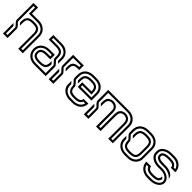

<svg xmlns="http://www.w3.org/2000/svg" viewBox="312 -2271 3709 3709"><g transform="rotate(45 2166.5 -416.5)"><path d="M125 -251V-41.7H83.3V-242.7C80.2 -247.9 71.9 -256.2 60.4 -268.8L41.7 -287.5V0H166.7V-251C166.7 -303.6 83.3 -347.3 83.3 -376V-791.7H125V-625H354.2C452.8 -625 541.7 -566.7 541.7 -457.3V-41.7H500V-416.7C500 -550 429.7 -581.4 325 -583.3H299C198.9 -581.4 127.2 -553.1 125 -420.8V-383.3C132.1 -371.5 160.4 -346.9 166.7 -338.5V-416.7C166.7 -515.5 205 -539.5 301 -541.7H322.9C369.8 -540.6 403.1 -533.3 422.9 -519.8C446.9 -502.1 458.3 -467.7 458.3 -416.7V0H583.3V-458.3C581.2 -591.4 476.4 -666.7 354.2 -666.7H166.7V-833.3H41.7V-376C41.7 -325.8 125 -279.1 125 -251Z M708.3 -208.3C708.3 -308.3 788 -375 895.8 -375H1000V-333.3H895.8C865.6 -333.3 835.4 -326 805.2 -310.4C768.8 -292.7 750 -258.3 750 -208.3C750 -108.3 825.2 -83.3 937.5 -83.3C1000 -83.3 1044.8 -93.8 1071.9 -113.5C1107.3 -139.6 1125 -178.1 1125 -229.2V-242.7C1112.2 -255.5 1091.1 -284.9 1083.3 -287.5V-250C1083.3 -199 1071.9 -164.6 1047.9 -146.9C1027.1 -132.3 990.6 -125 937.5 -125C814.6 -125 791.7 -158.3 791.7 -208.3C791.7 -254.4 813.7 -291.7 916.7 -291.7H1041.7V-416.7H895.8C770.7 -416.7 666.7 -337.3 666.7 -208.3C668.7 -78.1 768.6 0 892.7 0H1208.3V-250C1208.3 -300.2 1125 -347 1125 -375V-420.8C1122.8 -553.3 1051.1 -583.3 937.5 -583.3H791.7V-625H981.2C1090.1 -625 1166.7 -558.6 1166.7 -466.7V-382.3C1173.8 -370.4 1202.1 -345.9 1208.3 -337.5V-468.8C1208.3 -527.5 1178.8 -577.3 1136.5 -615.6C1097.9 -650 1045.8 -666.7 981.2 -666.7H750V-541.7H937.5C990.6 -541.7 1027.1 -534.4 1047.9 -519.8C1071.9 -502.1 1083.3 -467.7 1083.3 -416.7V-375C1083.3 -359.4 1088.5 -344.8 1100 -331.2C1122.1 -305.5 1166.7 -266.3 1166.7 -250V-41.7H892.7C789.1 -41.7 708.3 -104.9 708.3 -208.3Z M1375 -250V-41.7H1333.3V-242.7C1330.2 -247.9 1321.9 -256.2 1310.4 -268.8L1291.7 -287.5V0H1416.7V-250C1416.7 -303.2 1333.3 -345.2 1333.3 -375V-625H1541.7V-583.3C1434.9 -581.2 1376.9 -544.2 1375 -441.7V-382.3C1382.1 -370.4 1410.4 -345.9 1416.7 -337.5V-437.5C1416.7 -520.8 1458.2 -539.6 1541.7 -541.7H1583.3V-666.7H1291.7V-375C1291.7 -321.8 1375 -279.8 1375 -250Z M1625 -458.3V-375C1625 -359.4 1630.2 -344.8 1641.7 -331.2C1666.1 -302.8 1708.3 -267.5 1708.3 -250C1708.3 -190.6 1726 -145.8 1761.5 -113.5C1783.3 -93.8 1828.1 -83.3 1894.8 -83.3C1988.8 -83.3 2043.1 -101.4 2069.8 -166.7H2120.8C2102.2 -92.3 2033.4 -41.7 1939.6 -41.7H1854.2C1755.5 -41.7 1666.7 -100 1666.7 -209.4V-242.7C1666.7 -243.8 1666.7 -243.8 1665.6 -243.8C1657.9 -243.8 1654.7 -257.8 1625 -287.5V-187.5C1625 -77.8 1738.3 0 1854.2 0H1939.6C2069.1 0 2166.7 -83.3 2166.7 -208.3H2038.5C2030.6 -152.5 2002.1 -125 1894.8 -125C1790.2 -125 1750 -148.6 1750 -250C1750 -300.2 1666.7 -347 1666.7 -375V-458.3C1666.7 -561.5 1742.9 -625 1854.2 -625H1937.5C2049.1 -625 2125 -559.1 2125 -457.3V-333.3H1833.3V-375H2083.3V-416.7C2083.3 -550 2013.1 -583.3 1894.8 -583.3C1780.9 -583.3 1708.3 -550.8 1708.3 -420.8V-382.3C1730.7 -353.5 1741.4 -349 1750 -337.5V-416.7C1750 -516.7 1788.4 -541.7 1894.8 -541.7C1947.9 -541.7 1985.4 -534.4 2006.3 -519.8C2030.2 -502.1 2041.7 -467.7 2041.7 -416.7H1791.7V-291.7H2166.7V-458.3C2166.7 -584.3 2069.4 -666.7 1937.5 -666.7H1854.2C1717.2 -666.7 1625 -583.6 1625 -458.3Z M2333.3 -251V-41.7H2291.7V-242.7C2288.5 -247.9 2280.2 -256.2 2268.8 -268.8L2250 -287.5V0H2375V-251C2375 -304.2 2291.7 -346.2 2291.7 -376V-625H2812.5C2919.7 -625 2998 -560.5 3000 -458.3V-41.7H2958.3V-416.7C2958.3 -482.3 2940.6 -527.1 2905.2 -553.1C2875 -572.9 2843.8 -583.3 2812.5 -583.3C2776 -583.3 2743.8 -572.9 2716.7 -553.1C2683.3 -529.2 2666.7 -483.3 2666.7 -416.7V-41.7H2625V-416.7C2625 -482.3 2607.3 -527.1 2571.9 -553.1C2541.7 -572.9 2510.4 -583.3 2479.2 -583.3C2445.8 -583.3 2413.5 -572.9 2383.3 -553.1C2352.1 -533.3 2335.4 -492.7 2333.3 -430.2V-383.3C2340.5 -371.5 2368.7 -346.9 2375 -338.5V-416.7C2375 -481 2392 -541.7 2479.2 -541.7C2548.9 -534.2 2583.3 -508 2583.3 -416.7V0H2708.3V-416.7C2708.3 -481 2725.3 -541.7 2812.5 -541.7C2835.4 -541.7 2858.3 -534.4 2881.2 -519.8C2905.2 -502.1 2916.7 -467.7 2916.7 -416.7V0H3041.7V-457.3C3041.7 -582.9 2942.9 -666.7 2812.5 -666.7H2250V-376C2250 -322.9 2333.3 -280.9 2333.3 -251Z M3125 -462.5V-375C3125 -321.8 3208.3 -279.8 3208.3 -250V-229.2C3214.7 -119.3 3276.3 -83.3 3395.8 -83.3C3513.5 -83.3 3583.3 -116.7 3583.3 -250V-416.7C3583.3 -550 3513.4 -583.3 3395.8 -583.3C3282.2 -583.3 3210.5 -553.3 3208.3 -420.8V-381.2C3215.5 -371.6 3246.4 -342.3 3250 -337.5V-416.7C3250 -467.7 3261.5 -502.1 3285.4 -519.8C3306.2 -534.4 3342.7 -541.7 3395.8 -541.7C3449 -541.7 3485.4 -534.4 3506.2 -519.8C3530.2 -502.1 3541.7 -467.7 3541.7 -416.7V-250C3541.7 -199 3530.2 -164.6 3506.2 -146.9C3485.4 -132.3 3449 -125 3395.8 -125C3342.7 -125 3306.2 -132.3 3285.4 -146.9C3261.5 -164.6 3250 -199 3250 -250C3250 -303.2 3166.7 -345.2 3166.7 -375V-458.3C3166.7 -561.5 3242.9 -625 3354.2 -625H3437.5C3549.1 -625 3625 -559.1 3625 -457.3V-208.3C3625 -102.2 3541 -41.7 3440.6 -41.7H3354.2C3255.5 -41.7 3166.7 -100 3166.7 -209.4V-242.7C3166.7 -243.8 3166.7 -243.8 3165.6 -243.8C3162.5 -249 3155.2 -257.3 3143.8 -268.8L3125 -287.5V-187.5C3135.3 -78.4 3228.9 0 3354.2 0H3440.6C3565.7 0 3656.4 -78.8 3666.7 -187.5V-458.3C3666.7 -584.3 3569.4 -666.7 3437.5 -666.7H3354.2C3218.3 -666.7 3127 -583.5 3125 -462.5Z M3750 -500V-458.3C3750 -356 3865.3 -291.7 3977.1 -291.7H4066.7C4169.6 -291.7 4250 -232.6 4250 -166.7C4250 -96.9 4166 -41.7 4062.5 -41.7H3979.2C3878.1 -41.7 3813.5 -102.1 3796.9 -166.7H3844.8C3867.9 -112.7 3916 -83.3 4022.9 -83.3C4154 -83.3 4193.4 -119 4206.2 -181.2C4201 -196.9 4177.7 -217.1 4172.9 -218.8C4168.8 -216.7 4166.7 -209.4 4166.7 -199C4166.7 -139.8 4105.5 -125 4022.9 -125C3928.3 -125 3889.8 -145.1 3878.1 -208.3H3750C3750 -83.3 3853.1 0 3979.2 0H4063.5C4180.4 0 4291.7 -67.9 4291.7 -166.7C4291.7 -264.4 4180.7 -333.3 4066.7 -333.3H3977.1C3876.6 -333.3 3791.7 -394.1 3791.7 -454.2V-500C3791.7 -565.7 3873.4 -625 3979.2 -625H4062.5C4172.9 -625 4233.1 -563.1 4246.9 -500H4203.1C4179 -567.1 4117.1 -583.3 4022.9 -583.3C3920.8 -583.3 3833.3 -564.9 3833.3 -479.2C3833.3 -437.5 3859.3 -375 4002.1 -375H4066.7C4202.5 -372.9 4269.6 -305.2 4291.7 -278.1C4285.2 -370.6 4178.9 -416.7 4066.7 -416.7H4022.9C3910.8 -416.7 3875 -441.7 3875 -479.2C3875 -516.7 3909.4 -541.7 4022.9 -541.7C4082.6 -541.7 4157.8 -535.5 4166.7 -479.2V-458.3H4291.7C4291.7 -586.5 4195.6 -666.7 4064.6 -666.7H3979.2C3860.9 -666.7 3750 -598.6 3750 -500Z"/></g></svg>

Font: Sportrop
Style: Regular
Weight: 500
Version: Version 0.9